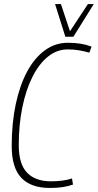

<svg xmlns="http://www.w3.org/2000/svg" viewBox="-20 -922 485 952"><path d="M228 10Q133 10 85.5 -40.5Q38 -91 38 -198Q38 -311 58 -405Q78 -499 114.5 -567Q151 -635 202.5 -672.5Q254 -710 317 -710Q350 -710 378.5 -705.5Q407 -701 434 -691L423 -661Q394 -669 369 -673Q344 -677 316 -677Q262 -677 217.5 -641Q173 -605 140.5 -540Q108 -475 90.5 -388.5Q73 -302 73 -202Q73 -109 114 -66Q155 -23 233 -23Q293 -23 337 -37L342 -7Q297 10 228 10ZM445 -902 344 -740H304L253 -902H282L327 -767L416 -902Z"/></svg>

Font: Georama SemiCondensed ExtraLight
Style: Italic
Weight: 200
Width: 4
Italic angle: -9°
Designer: Jean-Baptiste Levee
Foundry: Production Type
Version: Version 1.000